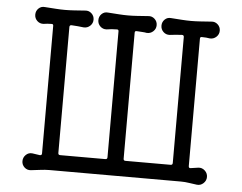

<svg xmlns="http://www.w3.org/2000/svg" viewBox="-52 -794 1105 876"><g transform="rotate(5 500.0 -356.0)"><path d="M880 -61Q897 -63 910 -51Q923 -39 923 -22Q923 -5 910 7Q897 19 880 17Q863 15 844 12Q825 9 807 9H205Q184 9 162 12Q140 15 120 17Q103 19 90.5 7.5Q78 -4 78 -21Q78 -38 90.5 -50Q103 -62 120 -60L154 -55H156Q164 -55 164 -64V-648Q164 -656 157 -656Q137 -656 119 -653Q102 -652 90 -663.5Q78 -675 78 -692Q78 -709 90 -720.5Q102 -732 119 -730Q148 -728 169.5 -726.5Q191 -725 211 -725Q231 -725 253 -726.5Q275 -728 303 -730Q320 -732 332.5 -720.5Q345 -709 345 -692Q345 -675 332.5 -663.5Q320 -652 303 -653Q290 -655 275.5 -656Q261 -657 247 -658Q238 -658 238 -649V-72Q238 -63 247 -63H454Q463 -63 463 -72V-649Q463 -657 456 -657Q443 -657 431 -656Q419 -655 408 -653Q391 -652 379 -663.5Q367 -675 367 -692Q367 -709 379 -720.5Q391 -732 408 -730Q437 -728 458.5 -726.5Q480 -725 500 -725Q520 -725 542 -726.5Q564 -728 592 -730Q609 -732 621.5 -720.5Q634 -709 634 -692Q634 -675 621.5 -663.5Q609 -652 592 -653Q582 -655 570 -655.5Q558 -656 546 -657H544Q537 -657 537 -649V-72Q537 -63 546 -63H753Q762 -63 762 -72V-649Q762 -658 753 -658Q739 -657 724.5 -656Q710 -655 697 -653Q680 -652 668 -663.5Q656 -675 656 -692Q656 -709 668 -720.5Q680 -732 697 -730Q726 -728 747.5 -726.5Q769 -725 789 -725Q809 -725 831 -726.5Q853 -728 881 -730Q898 -732 910.5 -720.5Q923 -709 923 -692Q923 -675 910.5 -663.5Q898 -652 881 -653Q865 -656 845 -656H843Q836 -656 836 -648V-65Q836 -54 846 -56Z"/></g></svg>

Font: Kiwi Maru
Style: Regular
Weight: 400
Designer: Hiroki-Chan
Version: Version 1.100